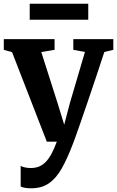

<svg xmlns="http://www.w3.org/2000/svg" viewBox="-20 -768 634 1041"><path d="M148.6 252.9Q130.7 252.9 116 250.4Q101.4 247.8 92.1 243.4V131.1Q98.8 136 114.3 139.5Q129.7 143 146.5 143Q170.8 143 190.7 135.3Q210.6 127.5 227.4 110.5Q244.2 93.6 259 66.2Q273.8 38.8 288.1 0H233.8L45.4 -485.2L0.6 -497.8V-555.7H275.9V-497.8L203.8 -485.8L292.2 -208.9L328.1 -91.8L359 -209.5L440.5 -486.2L377.5 -497.8V-555.7H594.4V-497.8L545.7 -486.2Q522.7 -415.6 499.5 -346.4Q476.2 -277.1 455.2 -215.5Q434.2 -153.8 417.2 -104.9Q400.2 -55.9 389 -24.8Q377.8 6.3 374.7 13.4Q345.5 90.3 315.6 143.8Q285.6 197.4 246.1 225.2Q206.6 252.9 148.6 252.9ZM458.5 -747.7V-661H141.1V-747.7Z"/></svg>

Font: Merriweather Light
Style: Regular
Weight: 300
Designer: Eben Sorkin
Foundry: Eben Sorkin
Version: Version 2.100